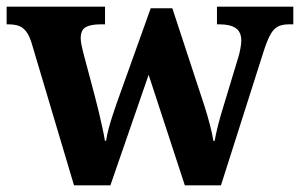

<svg xmlns="http://www.w3.org/2000/svg" viewBox="-23 -556 900 576"><path d="M70.9 -430Q63.9 -451 54.7 -462.5Q45.5 -474 33 -478.5Q20.5 -483 0.5 -483H-3.1V-536H292.1V-483H279.1Q249.1 -483 234.1 -474.5Q219.1 -466 219.1 -441Q219.1 -433 221.6 -420.4Q224.1 -407.8 227.1 -396.8L261.3 -268.3Q267.7 -244.3 273.7 -219.1Q279.6 -194 284.4 -171.8Q289.3 -149.7 291.7 -133.8H295.3Q297.7 -150.2 302.7 -169.3Q307.8 -188.4 314.3 -208.4Q320.7 -228.5 327 -246.1L429.2 -531.3H494L591.1 -235.8Q595.3 -223.1 599.2 -209.2Q603.1 -195.4 606.8 -181.4Q610.5 -167.3 613.2 -154.8Q615.8 -142.3 617.3 -133.2H620.8Q625.3 -157.1 631.6 -182Q637.9 -206.9 647.7 -238.1L691.9 -384Q695.9 -397 698.4 -411.5Q700.9 -426 700.9 -434Q700.9 -460 684.4 -471.5Q667.9 -483 634.9 -483H627.9V-536H856.9V-483H843.9Q824.9 -483 811.9 -476.9Q798.9 -470.8 789.2 -454.1Q779.5 -437.4 768.9 -405L639.9 0H531.5L422.9 -331.6L308.2 0H199Z"/></svg>

Font: Noto Serif Hebrew
Style: Regular
Weight: 400
Designer: Monotype Design Team
Foundry: Monotype Imaging Inc.
Version: Version 2.003